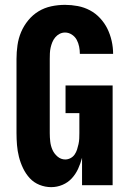

<svg xmlns="http://www.w3.org/2000/svg" viewBox="-20 -763 540 791"><path d="M191 8Q166 8 142.5 -1.5Q119 -11 102.5 -29Q86 -47 75 -70Q64 -93 58 -117Q52 -141 50 -165.5Q48 -190 48 -215V-520Q48 -548 52 -576.5Q56 -605 67 -631Q78 -657 96.5 -679.5Q115 -702 139 -716.5Q163 -731 191 -737Q219 -743 248 -743Q274 -743 300.5 -738Q327 -733 350.5 -720.5Q374 -708 392.5 -688Q411 -668 422.5 -644.5Q434 -621 440 -594.5Q446 -568 446 -541H309Q309 -556 306 -571Q303 -586 296 -599Q289 -612 276 -620.5Q263 -629 248 -629Q236 -629 225.5 -623.5Q215 -618 207.5 -609Q200 -600 195.5 -589Q191 -578 188.5 -566.5Q186 -555 185.5 -543.5Q185 -532 185 -520V-215Q185 -197 187 -179.5Q189 -162 196 -146Q203 -130 217 -118Q231 -106 249 -106Q260 -106 270.5 -111.5Q281 -117 287.5 -126.5Q294 -136 297.5 -147Q301 -158 303.5 -169.5Q306 -181 306.5 -192.5Q307 -204 307 -215V-297H250V-411H444V0H318V-113Q312 -90 302 -68Q292 -46 276 -28.5Q260 -11 237.5 -1.5Q215 8 191 8Z"/></svg>

Font: Iosevka Curly Heavy
Style: Regular
Weight: 900
Monospace: yes
Designer: Belleve Invis
Foundry: Belleve Invis
Version: Version 22.1.2; ttfautohint (v1.8.4)